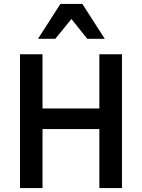

<svg xmlns="http://www.w3.org/2000/svg" viewBox="-20 -950 717 970"><path d="M481.9 0V-297.9H194.8V0H81.1V-675.8H194.8V-401.9H481.9V-675.8H596.2V0ZM420.9 -753.9 340.8 -854 259.3 -753.9H171.9L285.2 -930.2H396L509.3 -753.9Z"/></svg>

Font: Lorenzo Sans Medium
Style: Regular
Weight: 500
Foundry: Intel Corporation
Version: Version 1.00; ttfautohint (v1.5)